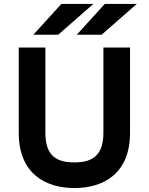

<svg xmlns="http://www.w3.org/2000/svg" viewBox="-20 -941 754 973"><path d="M275 -765 453 -921H291L149 -765ZM495 -765 673 -921H511L369 -765ZM357 12C503 12 639 -60 639 -268V-700H504V-268C504 -152 447 -118 357 -118C265 -118 210 -152 210 -268V-700H75V-268C75 -57 215 12 357 12Z"/></svg>

Font: Overpass ExtraBold
Style: Regular
Weight: 800
Designer: Delve Withrington, Thomas Jockin
Foundry: Delve Fonts
Version: Version 3.000;DELV;Overpass